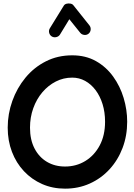

<svg xmlns="http://www.w3.org/2000/svg" viewBox="-20 -1046 785 1123"><path d="M360.4 -72Q301.1 -72 254.9 -99.2Q208.6 -126.5 182.1 -177.4Q155.5 -228.4 155.5 -299.3Q155.5 -360.2 174.7 -413.3Q193.8 -466.4 227.9 -506.5Q262 -546.5 306.7 -569.3Q351.4 -592 402.3 -592Q443 -592 477.9 -572.9Q512.8 -553.7 539.1 -518.9Q565.3 -484 579.9 -436.9Q594.5 -389.8 594.5 -334Q594.5 -254.4 563.3 -195.6Q532.1 -136.8 479.1 -104.4Q426 -72 360.4 -72ZM360.4 57.4Q439.1 57.4 505.2 27.5Q571.4 -2.3 620.7 -55.9Q669.9 -109.5 696.9 -180.7Q723.9 -251.8 723.9 -334Q723.9 -404.2 703.2 -473Q682.6 -541.9 641.8 -598.3Q601.1 -654.8 541.2 -688.6Q481.3 -722.4 402.3 -722.4Q317.4 -722.4 248 -687.1Q178.6 -651.9 128.8 -591.5Q79.1 -531.1 52.1 -455.5Q25.1 -379.9 25.1 -299.3Q25.1 -223 49.9 -158Q74.7 -93 120 -44.7Q165.3 3.5 226.5 30.5Q287.7 57.4 360.4 57.4ZM282.6 -833Q294.7 -825.6 309.1 -828.9Q323.5 -832.3 330.9 -844L385.5 -933.6L449.1 -854.5Q457.8 -843.6 472.2 -841.9Q486.7 -840.1 497.6 -848.6Q508.8 -857.7 510.3 -872.1Q511.7 -886.6 503.1 -897.5L409.3 -1015.1Q403.8 -1022.6 392.2 -1024.8Q380.5 -1027.1 369.2 -1024.2Q357.9 -1021.2 352.7 -1012.3L271.6 -880.6Q264.2 -868.5 267.5 -854.5Q270.9 -840.5 282.6 -833Z"/></svg>

Font: Mikhak VF
Style: Regular
Weight: 100
Designer: Amin Abedi
Version: Version 3.001